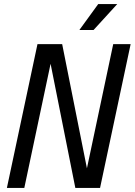

<svg xmlns="http://www.w3.org/2000/svg" viewBox="-20 -928 665 948"><path d="M14 0 165 -710H287L417 -58H401L539 -710H625L474 0H352L222 -652H238L100 0ZM372 -780 465 -908H559L442 -780Z"/></svg>

Font: Geist Mono
Style: Italic
Weight: 400
Italic angle: -12°
Monospace: yes
Designer: Basement.studio, Andrés Briganti, Mateo Zaragoza
Foundry: Basement.studio, Vercel, Andrés Briganti, Guido Ferreyra, Mateo Zaragoza
Version: Version 1.500